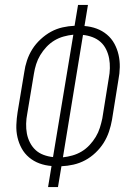

<svg xmlns="http://www.w3.org/2000/svg" viewBox="-20 -755 540 775"><path d="M174 0 188 -85Q162 -87 139 -95.5Q116 -104 97.5 -119.5Q79 -135 67.5 -156Q56 -177 50.5 -201Q45 -225 46 -251Q47 -277 51 -302L78 -464Q81 -487 89 -511Q97 -535 110.5 -556.5Q124 -578 144 -596.5Q164 -615 186 -627Q208 -639 232.5 -644.5Q257 -650 281 -651L295 -735H335L321 -650Q347 -648 370 -639.5Q393 -631 411.5 -615.5Q430 -600 441.5 -579Q453 -558 458.5 -534Q464 -510 463.5 -484Q463 -458 458 -433L432 -271Q428 -248 420 -224Q412 -200 398.5 -178.5Q385 -157 365.5 -138.5Q346 -120 323.5 -108Q301 -96 276.5 -90.5Q252 -85 228 -84L214 0ZM194 -121 276 -615Q256 -613 236.5 -607.5Q217 -602 199.5 -591.5Q182 -581 167.5 -565.5Q153 -550 142.5 -532.5Q132 -515 126 -496Q120 -477 117 -458L90 -296Q86 -276 85.5 -255.5Q85 -235 88.5 -216Q92 -197 101 -179.5Q110 -162 123.5 -149.5Q137 -137 155.5 -130Q174 -123 194 -121ZM234 -120Q253 -122 272.5 -127.5Q292 -133 309.5 -143.5Q327 -154 341.5 -169.5Q356 -185 366.5 -202.5Q377 -220 383 -239Q389 -258 393 -277L419 -439Q423 -459 423.5 -479.5Q424 -500 420.5 -519Q417 -538 408.5 -555.5Q400 -573 386 -585.5Q372 -598 353.5 -605Q335 -612 315 -614Z"/></svg>

Font: Iosevka Term Curly Extralight
Style: Italic
Weight: 200
Italic angle: -9°
Designer: Belleve Invis
Foundry: Belleve Invis
Version: Version 32.3.0